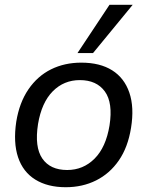

<svg xmlns="http://www.w3.org/2000/svg" viewBox="-20 -774 616 803"><path d="M255 9Q179 9 127.5 -23Q76 -55 55.5 -116.5Q35 -178 48 -265Q61 -345 99 -400.5Q137 -456 193.5 -484Q250 -512 320 -512Q398 -512 449 -480Q500 -448 521 -386.5Q542 -325 528 -239Q515 -158 477 -103Q439 -48 382 -19.5Q325 9 255 9ZM261 -63Q328 -63 375.5 -110.5Q423 -158 438 -249Q453 -344 418.5 -391.5Q384 -439 314 -439Q247 -439 200.5 -392Q154 -345 139 -255Q124 -159 157 -111Q190 -63 261 -63ZM304 -552 438 -754H535L369 -552Z"/></svg>

Font: Mulish ExtraLight Medium
Style: Italic
Weight: 500
Italic angle: -9°
Version: Version 3.603